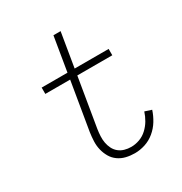

<svg xmlns="http://www.w3.org/2000/svg" viewBox="-173 -863 946 998"><g transform="rotate(-30 300.0 -363.5)"><path d="M350 8Q323 8 298 2Q273 -4 252.5 -18.5Q232 -33 219.5 -54.5Q207 -76 201 -100.5Q195 -125 196 -151.5Q197 -178 201 -205L249 -492H100V-530H255L289 -735H332L298 -530H502V-492H292L243 -198Q240 -178 239 -157.5Q238 -137 241.5 -118Q245 -99 253.5 -82Q262 -65 276.5 -53Q291 -41 310 -35.5Q329 -30 350 -30Q375 -30 400 -39Q425 -48 445 -66.5Q465 -85 478.5 -108Q492 -131 500 -156L540 -143Q530 -112 512.5 -83.5Q495 -55 469 -33.5Q443 -12 412 -2Q381 8 350 8Z"/></g></svg>

Font: Iosevka Curly Slab XLtEx
Style: Italic
Weight: 200
Width: 7
Italic angle: -9°
Monospace: yes
Designer: Belleve Invis
Foundry: Belleve Invis
Version: Version 11.1.0; ttfautohint (v1.8.3)